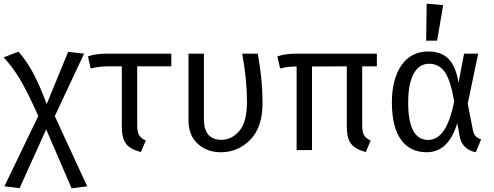

<svg xmlns="http://www.w3.org/2000/svg" viewBox="-23 -819 2694 1048"><path d="M276 -185 453 198 368 209 229 -113 84 208 1 198 186 -186Q126 -320 86 -386.5Q46 -453 -3 -506L78 -537Q120 -489 154.5 -426.5Q189 -364 232 -251L349 -536L436 -526Z M912 -457H726V-137Q726 -99 736 -81.5Q746 -64 773 -52L746 11Q688 -4 665 -34.5Q642 -65 642 -127V-457H568Q511 -456 472 -445L457 -511Q497 -526 560 -526H912Z M1384 -526Q1410 -388 1410 -256Q1410 -124 1343 -56Q1276 12 1183 12Q1107 12 1056.5 -34Q1006 -80 1006 -162V-526H1090V-169Q1090 -56 1186 -56Q1242 -56 1283.5 -104.5Q1325 -153 1325 -263Q1325 -387 1299 -526Z M2034 -457H1954V-136Q1954 -98 1964 -81Q1974 -64 2000 -52L1974 11Q1916 -4 1893 -34.5Q1870 -65 1870 -127V-457L1680 -456V0H1596V-456H1593Q1545 -456 1506 -445L1491 -511Q1531 -526 1594 -526H2034Z M2306 -799 2396 -791 2363 -597H2303ZM2315 -538Q2384 -538 2424 -499Q2464 -460 2480 -368L2510 -526H2587L2530 -253L2558 -110Q2562 -89 2572 -77Q2582 -65 2603 -58L2574 12Q2540 6 2515.5 -17Q2491 -40 2485 -79L2473 -147Q2425 12 2306 12Q2215 12 2165.5 -57Q2116 -126 2116 -260Q2116 -385 2167.5 -461.5Q2219 -538 2315 -538ZM2319 -471Q2265 -471 2235 -416.5Q2205 -362 2205 -260Q2205 -55 2314 -55Q2416 -55 2456 -267Q2436 -383 2404 -427Q2372 -471 2319 -471Z"/></svg>

Font: FiraGO Book
Style: Regular
Weight: 350
Designer: bBox Type
Foundry: bBox Type GmbH
Version: Version 1.001;PS 001.001;hotconv 1.0.88;makeotf.lib2.5.64775